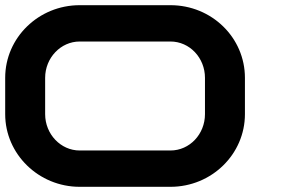

<svg xmlns="http://www.w3.org/2000/svg" viewBox="-20 -720 1090 740"><path d="M287 0C129 0 0 -126 0 -280V-420C0 -575 129 -700 287 -700H637C796 -700 924 -575 924 -420V-280C924 -126 796 0 637 0ZM287 -560C214 -560 154 -497 154 -420V-280C154 -203 214 -140 287 -140H637C711 -140 770 -203 770 -280V-420C770 -497 711 -560 637 -560Z"/></svg>

Font: Generic Techno
Style: Regular
Weight: 400
Designer: NC Empire
Foundry: NC Empire
Version: Version 1.000;hotconv 1.0.109;makeotfexe 2.5.65596